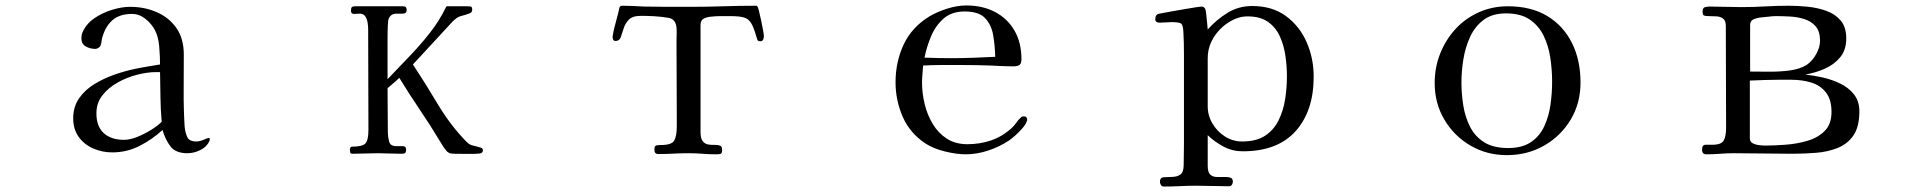

<svg xmlns="http://www.w3.org/2000/svg" viewBox="-20 -563 7040 703"><path d="M572 -117Q568 -162 567.5 -207.5Q567 -253 566 -299H551Q520 -299 482.5 -289.5Q445 -280 411 -261Q377 -242 355 -214Q333 -186 333 -148Q333 -100 360 -75.5Q387 -51 434 -51Q456 -51 482 -61.5Q508 -72 532.5 -87Q557 -102 572 -117ZM748 -53Q748 -49 747 -47Q737 -25 713.5 -13.5Q690 -2 666 -2Q624 -2 605 -26Q586 -50 575 -87Q537 -52 490.5 -28.5Q444 -5 391 -5Q354 -5 321 -19.5Q288 -34 268 -62Q248 -90 248 -130Q248 -172 269.5 -203Q291 -234 325.5 -255Q360 -276 398.5 -289.5Q437 -303 471 -310Q494 -315 518 -319Q542 -323 566 -327Q566 -355 563 -392Q560 -429 547 -453Q535 -476 512.5 -494Q490 -512 463 -512Q417 -512 390.5 -488Q364 -464 353 -420Q352 -415 351.5 -409.5Q351 -404 349 -399Q348 -393 341.5 -388.5Q335 -384 329 -384Q310 -384 294 -393Q278 -402 278 -423Q278 -435 282 -444Q295 -475 324.5 -495.5Q354 -516 390 -527Q426 -538 456 -538Q510 -538 555 -518Q600 -498 626.5 -459.5Q653 -421 653 -363Q653 -298 652.5 -232Q652 -166 656 -100Q658 -78 665.5 -61.5Q673 -45 699 -45Q711 -45 726 -51.5Q741 -58 745 -58Q748 -58 748 -53Z M1748 -12Q1748 -3 1737 -1Q1721 1 1692.5 0.5Q1664 0 1645 0Q1638 0 1631 -1Q1624 -2 1617 -8Q1610 -16 1603.5 -25.5Q1597 -35 1592 -44Q1556 -104 1517 -161.5Q1478 -219 1442 -278Q1432 -268 1421 -259Q1410 -250 1399 -240Q1399 -200 1399.5 -159.5Q1400 -119 1400 -79Q1400 -63 1404.5 -45.5Q1409 -28 1430 -28H1454Q1467 -28 1467 -16Q1467 -6 1463.5 -3Q1460 0 1450 0Q1428 0 1406.5 -1Q1385 -2 1363 -2Q1340 -2 1316.5 -1Q1293 0 1270 0Q1263 0 1262 -6Q1261 -12 1261 -16Q1261 -19 1263 -22.5Q1265 -26 1269 -26Q1307 -26 1318 -38Q1329 -50 1329 -88Q1329 -180 1328.5 -272.5Q1328 -365 1328 -457Q1328 -467 1326 -480Q1324 -493 1317.5 -503Q1311 -513 1297 -513Q1292 -513 1286.5 -512.5Q1281 -512 1276 -512Q1265 -512 1265 -524Q1265 -534 1268.5 -537Q1272 -540 1281 -540H1456Q1469 -540 1469 -527Q1469 -513 1454.5 -513Q1440 -513 1431 -513Q1411 -513 1403 -494Q1401 -490 1400 -469Q1399 -448 1399 -421.5Q1399 -395 1399 -373Q1399 -351 1399 -344V-273Q1437 -313 1477.5 -355Q1518 -397 1553.5 -442Q1589 -487 1613 -537Q1615 -540 1616 -540H1690Q1698 -540 1703.5 -539Q1709 -538 1709 -528Q1709 -517 1699 -514Q1680 -507 1667 -504Q1654 -501 1637 -484L1492 -327Q1538 -257 1583 -181.5Q1628 -106 1686 -46Q1698 -33 1710 -30.5Q1722 -28 1738 -23Q1743 -22 1745.5 -20Q1748 -18 1748 -12Z M2777 -431Q2777 -425 2774.5 -418.5Q2772 -412 2764 -412Q2755 -412 2753 -417.5Q2751 -423 2749 -430Q2740 -462 2730.5 -478Q2721 -494 2704 -499Q2687 -504 2655 -504Q2637 -504 2619 -504Q2601 -504 2584 -502Q2569 -501 2557 -495Q2545 -489 2545 -471V-80Q2545 -56 2553 -46Q2561 -36 2573 -34Q2585 -32 2596.5 -32.5Q2608 -33 2616 -30Q2624 -27 2624 -14Q2624 -2 2619 0Q2614 2 2603 2Q2578 2 2552.5 0Q2527 -2 2501 -2Q2473 -2 2445.5 -0.5Q2418 1 2390 1Q2376 1 2376 -15Q2376 -29 2383 -30.5Q2390 -32 2400 -32Q2440 -32 2449 -49Q2458 -66 2458 -100V-139Q2458 -207 2457.5 -274.5Q2457 -342 2457 -409Q2457 -423 2457.5 -436Q2458 -449 2457 -462Q2454 -494 2426 -498Q2401 -502 2376.5 -503.5Q2352 -505 2327 -505Q2296 -505 2282.5 -491Q2269 -477 2263.5 -459Q2258 -441 2253 -427Q2248 -413 2234 -413Q2227 -413 2225 -418Q2223 -423 2223 -429Q2223 -432 2226 -446.5Q2229 -461 2234 -479Q2239 -497 2243 -513Q2247 -529 2248 -535Q2250 -540 2252.5 -541Q2255 -542 2260 -542Q2280 -542 2299.5 -541Q2319 -540 2338 -539Q2380 -538 2422.5 -538Q2465 -538 2507 -538Q2568 -538 2628 -540Q2688 -542 2749 -542Q2751 -542 2753 -540Q2755 -538 2759 -522.5Q2763 -507 2767 -487.5Q2771 -468 2774 -452Q2777 -436 2777 -431Z M3624 -355Q3623 -396 3616.5 -434Q3610 -472 3587 -496.5Q3564 -521 3512 -521Q3465 -521 3435.5 -495.5Q3406 -470 3389.5 -431Q3373 -392 3365 -352Q3389 -351 3413.5 -350.5Q3438 -350 3462 -350Q3503 -350 3543.5 -351.5Q3584 -353 3624 -355ZM3741 -124Q3741 -120 3739 -118Q3736 -108 3724 -94Q3712 -80 3698 -67.5Q3684 -55 3675 -49Q3641 -26 3599 -12Q3557 2 3516 2Q3482 2 3439.5 -8.5Q3397 -19 3368 -38Q3311 -76 3285 -136Q3259 -196 3259 -262Q3259 -336 3288.5 -399.5Q3318 -463 3383 -503Q3412 -520 3448.5 -531.5Q3485 -543 3518 -543Q3578 -543 3623.5 -519Q3669 -495 3694.5 -451Q3720 -407 3720 -346Q3720 -330 3712.5 -325Q3705 -320 3690 -320Q3670 -320 3649.5 -321Q3629 -322 3609 -323Q3581 -324 3553 -324.5Q3525 -325 3496 -325Q3462 -325 3428 -325Q3394 -325 3360 -323Q3359 -307 3357.5 -291.5Q3356 -276 3356 -260Q3356 -222 3365.5 -182.5Q3375 -143 3395 -109.5Q3415 -76 3446.5 -55.5Q3478 -35 3522 -35Q3568 -35 3609 -49Q3650 -63 3684 -94Q3694 -103 3701 -113.5Q3708 -124 3718 -133Q3722 -137 3729 -137Q3741 -137 3741 -124Z M4692 -284Q4692 -320 4686.5 -358.5Q4681 -397 4666 -430Q4651 -463 4622.5 -483Q4594 -503 4548 -503Q4516 -503 4485.5 -485.5Q4455 -468 4433.5 -440Q4412 -412 4405 -380Q4402 -365 4402 -349Q4402 -333 4402 -317Q4402 -281 4402 -245.5Q4402 -210 4402 -174Q4402 -140 4419.5 -110.5Q4437 -81 4465.5 -63Q4494 -45 4528 -45Q4580 -45 4612 -66Q4644 -87 4661.5 -122.5Q4679 -158 4685.5 -200Q4692 -242 4692 -284ZM4790 -282Q4790 -157 4724 -83Q4658 -9 4530 -9Q4493 -9 4460.5 -26Q4428 -43 4402 -68V44Q4402 68 4411.5 76.5Q4421 85 4436 85Q4451 85 4469 85Q4479 85 4486.5 88Q4494 91 4494 103Q4494 108 4490.5 113.5Q4487 119 4480 119Q4450 119 4420.5 118Q4391 117 4361 117Q4331 117 4301 118.5Q4271 120 4241 120Q4234 120 4230.5 114Q4227 108 4227 103Q4227 87 4241 86Q4255 85 4266 85Q4290 85 4302 76Q4314 67 4314 41Q4314 22 4314.5 4Q4315 -14 4315 -33V-291Q4315 -329 4315 -367.5Q4315 -406 4313 -444Q4312 -473 4303.5 -477.5Q4295 -482 4269 -482Q4259 -482 4248 -481Q4237 -480 4226 -480Q4210 -480 4210 -493Q4210 -507 4220 -512Q4221 -512 4236 -515Q4251 -518 4274 -522Q4297 -526 4320 -530Q4343 -534 4359.5 -536.5Q4376 -539 4379 -539Q4389 -539 4393 -530Q4395 -527 4396.5 -511Q4398 -495 4400 -478Q4402 -461 4402 -455Q4434 -491 4474.5 -516Q4515 -541 4565 -541Q4638 -541 4688 -504.5Q4738 -468 4764 -409Q4790 -350 4790 -282Z M5663 -264Q5663 -307 5656.5 -351Q5650 -395 5632 -432Q5614 -469 5581 -491.5Q5548 -514 5494 -514Q5444 -514 5412 -490Q5380 -466 5362.5 -427.5Q5345 -389 5338 -345.5Q5331 -302 5331 -262Q5331 -218 5338 -175.5Q5345 -133 5363 -98Q5381 -63 5414.5 -42Q5448 -21 5502 -21Q5554 -21 5586 -43Q5618 -65 5634.5 -101Q5651 -137 5657 -179.5Q5663 -222 5663 -264ZM5767 -261Q5767 -185 5731 -125Q5695 -65 5634 -30Q5573 5 5497 5Q5424 5 5364 -30Q5304 -65 5268.5 -125Q5233 -185 5233 -259Q5233 -316 5253 -366.5Q5273 -417 5308.5 -456Q5344 -495 5393.5 -517.5Q5443 -540 5501 -540Q5586 -540 5645 -504.5Q5704 -469 5735.5 -406Q5767 -343 5767 -261Z M6686 -153Q6686 -198 6666 -224Q6646 -250 6612.5 -260.5Q6579 -271 6539 -271H6491Q6465 -271 6439 -270Q6413 -269 6387 -268V-56Q6387 -44 6397.5 -38.5Q6408 -33 6421.5 -31.5Q6435 -30 6443 -30Q6475 -30 6516.5 -33Q6558 -36 6596.5 -47Q6635 -58 6660.5 -83Q6686 -108 6686 -153ZM6644 -414Q6644 -448 6628 -466.5Q6612 -485 6587 -493Q6562 -501 6534 -502.5Q6506 -504 6481 -504Q6475 -504 6469 -503.5Q6463 -503 6456 -502Q6447 -501 6430.5 -499.5Q6414 -498 6401 -492.5Q6388 -487 6388 -472V-301Q6416 -301 6455.5 -300.5Q6495 -300 6533 -305Q6571 -310 6596 -326Q6616 -340 6630 -365Q6644 -390 6644 -414ZM6788 -156Q6788 -99 6766.5 -67.5Q6745 -36 6709 -21.5Q6673 -7 6629.5 -3.5Q6586 0 6542 0Q6489 0 6435.5 -1Q6382 -2 6329 -2Q6304 -2 6279 0Q6254 2 6228 2Q6212 2 6212 -15Q6212 -33 6225 -33Q6238 -33 6250 -33Q6283 -33 6291.5 -49Q6300 -65 6300 -95Q6300 -188 6299.5 -281Q6299 -374 6299 -468Q6299 -487 6289.5 -494.5Q6280 -502 6266 -503Q6252 -504 6238 -504Q6225 -504 6219.5 -506Q6214 -508 6214 -521Q6214 -534 6222 -536.5Q6230 -539 6240 -539Q6269 -539 6297.5 -538Q6326 -537 6355 -537Q6399 -537 6443 -539.5Q6487 -542 6530 -542Q6561 -542 6597.5 -538.5Q6634 -535 6666.5 -523.5Q6699 -512 6719.5 -488Q6740 -464 6740 -422Q6740 -380 6717.5 -353Q6695 -326 6660.5 -311Q6626 -296 6590 -290Q6619 -287 6653 -279.5Q6687 -272 6718 -257Q6749 -242 6768.5 -217Q6788 -192 6788 -156Z"/></svg>

Font: Kaisei HarunoUmi
Style: Regular
Weight: 400
Designer: Font-Kai, 金井和夫
Foundry: KAZUO KANAI
Version: Version 5.003